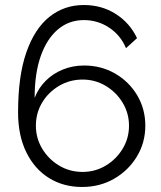

<svg xmlns="http://www.w3.org/2000/svg" viewBox="-20 -735 643 765"><path d="M559 -234Q559 -301 526.5 -355.5Q494 -410 438.5 -442Q383 -474 315 -474Q270 -474 230.5 -458Q191 -442 162 -413Q133 -384 118 -345Q118 -443 142.5 -512Q167 -581 211 -618Q255 -655 314 -655Q370 -655 415.5 -624.5Q461 -594 482 -543L526 -583Q497 -644 441 -679.5Q385 -715 314 -715Q236 -715 177 -668Q118 -621 85 -526.5Q52 -432 52 -287Q52 -195 85 -128Q118 -61 175.5 -25.5Q233 10 307 10Q378 10 435 -23Q492 -56 525.5 -111.5Q559 -167 559 -234ZM309 -50Q258 -50 216 -75Q174 -100 148.5 -142Q123 -184 123 -234Q123 -285 148 -326.5Q173 -368 215.5 -393Q258 -418 309 -418Q359 -418 401 -393Q443 -368 468.5 -326Q494 -284 494 -234Q494 -184 468.5 -142Q443 -100 401 -75Q359 -50 309 -50Z"/></svg>

Font: Raleway Thin
Style: Regular
Weight: 400
Version: Version 4.026